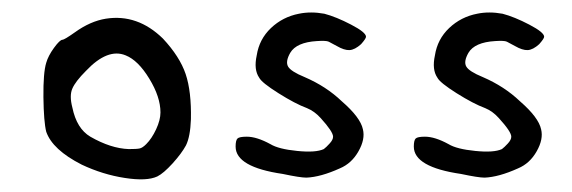

<svg xmlns="http://www.w3.org/2000/svg" viewBox="-20 -381 899 302"><path d="M146.5 -351.6Q196.3 -359.4 236.3 -320.3Q262.7 -292 272 -264.6Q281.2 -237.3 280.3 -193.4Q279.3 -166 272.5 -152.3Q265.6 -139.6 251.5 -124Q237.3 -108.4 227.5 -103.5Q210.9 -95.7 176.3 -101.1Q141.6 -106.4 108.4 -122.1Q62.5 -145.5 52.7 -173.8Q48.8 -189.5 48.3 -228Q47.9 -266.6 52.7 -282.2Q55.7 -293 64.9 -305.7Q74.2 -318.4 78.1 -318.4Q81.1 -318.4 97.7 -330.1Q122.1 -347.7 146.5 -351.6ZM177.7 -293.9Q149.4 -305.7 115.2 -269.5Q98.6 -252.9 93.8 -241.7Q88.9 -230.5 93.8 -211.9Q100.6 -178.7 122.1 -166Q154.3 -147.5 182.6 -146.5Q195.3 -146.5 199.7 -147.5Q204.1 -148.4 210 -154.3Q218.8 -163.1 225.6 -177.7Q232.4 -192.4 232.4 -204.1Q232.4 -228.5 214.8 -257.3Q197.3 -286.1 177.7 -293.9Z M450.2 -359.4Q468.8 -363.3 490.2 -359.4Q508.8 -354.5 532.2 -342.3Q555.7 -330.1 555.7 -323.2Q555.7 -320.3 547.9 -311.5Q538.1 -302.7 529.8 -302.2Q521.5 -301.8 509.8 -308.6Q501 -313.5 497.1 -315.4Q493.2 -317.4 478.5 -316.4Q446.3 -314.5 436.5 -297.9Q428.7 -284.2 433.1 -276.4Q437.5 -268.6 459 -259.8Q493.2 -245.1 517.6 -221.7Q546.9 -196.3 550.8 -177.7Q554.7 -162.1 543.9 -143.1Q533.2 -124 514.6 -116.2Q484.4 -102.5 461.9 -101.6Q452.1 -101.6 424.8 -107.4Q350.6 -118.2 350.6 -150.4Q350.6 -160.2 353.5 -163.1Q356.4 -166 368.2 -166Q383.8 -166 405.3 -154.3Q418 -146.5 447.3 -143.6Q476.6 -140.6 489.3 -146.5Q493.2 -149.4 498.5 -155.3Q503.9 -161.1 503.9 -166Q503.9 -173.8 484.4 -195.3Q474.6 -206.1 462.9 -210.9Q444.3 -217.8 418 -234.4Q391.6 -251 387.7 -258.8Q378.9 -271.5 383.8 -293.9Q387.7 -319.3 406.2 -336.9Q424.8 -354.5 450.2 -359.4Z M730.5 -359.4Q749 -363.3 770.5 -359.4Q789.1 -354.5 812.5 -342.3Q835.9 -330.1 835.9 -323.2Q835.9 -320.3 828.1 -311.5Q818.4 -302.7 810.1 -302.2Q801.8 -301.8 790 -308.6Q781.2 -313.5 777.3 -315.4Q773.4 -317.4 758.8 -316.4Q726.6 -314.5 716.8 -297.9Q709 -284.2 713.4 -276.4Q717.8 -268.6 739.3 -259.8Q773.4 -245.1 797.9 -221.7Q827.1 -196.3 831.1 -177.7Q835 -162.1 824.2 -143.1Q813.5 -124 794.9 -116.2Q764.6 -102.5 742.2 -101.6Q732.4 -101.6 705.1 -107.4Q630.9 -118.2 630.9 -150.4Q630.9 -160.2 633.8 -163.1Q636.7 -166 648.4 -166Q664.1 -166 685.5 -154.3Q698.2 -146.5 727.5 -143.6Q756.8 -140.6 769.5 -146.5Q773.4 -149.4 778.8 -155.3Q784.2 -161.1 784.2 -166Q784.2 -173.8 764.6 -195.3Q754.9 -206.1 743.2 -210.9Q724.6 -217.8 698.2 -234.4Q671.9 -251 668 -258.8Q659.2 -271.5 664.1 -293.9Q668 -319.3 686.5 -336.9Q705.1 -354.5 730.5 -359.4Z"/></svg>

Font: JasonHandwriting3
Style: Regular
Weight: 400
Version: Version 1.24.9